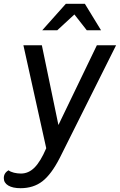

<svg xmlns="http://www.w3.org/2000/svg" viewBox="-94 -788 630 1009"><path d="M516 -550 220 42Q176 128 129 164.5Q82 201 14 201Q-27 201 -50.5 187Q-74 173 -74 148Q-74 121 -49 107Q-39 115 -21 119.5Q-3 124 16 124Q56 124 87.5 92.5Q119 61 149 -9L29 -550H126L213 -131L415 -550ZM252 -768H352L437 -629H362L297 -712L207 -629H128Z"/></svg>

Font: Krub Medium
Style: Italic
Weight: 500
Italic angle: -8°
Designer: Ekaluck Peanpanawate
Foundry: Cadson Demak Co.,Ltd.
Version: Version 1.000; ttfautohint (v1.6)